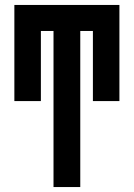

<svg xmlns="http://www.w3.org/2000/svg" viewBox="-20 -540 540 775"><path d="M196 215V-415H145V-132H38V-520H462V-132H355V-415H304V215Z"/></svg>

Font: Iosevka SS18 Extrabold
Style: Regular
Weight: 800
Monospace: yes
Designer: Belleve Invis
Foundry: Belleve Invis
Version: Version 25.1.1; ttfautohint (v1.8.4)